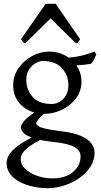

<svg xmlns="http://www.w3.org/2000/svg" viewBox="-20 -738 528 1002"><path d="M228 244.1Q193.8 244.1 156.7 236.8Q119.6 229.5 87.4 213.6Q55.2 197.8 34.9 172.6Q14.6 147.5 14.6 111.8Q14.6 94.7 24.2 75.4Q33.7 56.2 61.5 32.7Q89.4 9.3 145 -20.5Q113.8 -31.7 101.3 -45.9Q88.9 -60.1 88.9 -74.7Q88.9 -83 101.6 -101.3Q114.3 -119.6 159.2 -150.9Q109.9 -164.6 79.3 -201.9Q48.8 -239.3 48.8 -293.9Q48.8 -341.8 76.2 -381.6Q103.5 -421.4 146.5 -445.1Q189.5 -468.8 236.8 -468.8Q294.4 -468.8 338.4 -437Q389.6 -442.4 421.4 -451.7Q453.1 -460.9 473.1 -468.8L482.9 -454.1Q477.1 -440.4 471.7 -429Q466.3 -417.5 455.1 -405.3Q437 -401.9 418.9 -399.9Q400.9 -397.9 378.4 -397Q405.3 -358.4 405.3 -313Q405.3 -263.2 376.7 -225.1Q348.1 -187 304 -165.5Q259.8 -144 211.9 -144H210Q187 -124.5 178 -111.6Q168.9 -98.6 168.9 -95.7Q168.9 -87.9 179 -80.6Q189 -73.2 216.1 -66.7Q243.2 -60.1 293.9 -53.7Q365.2 -45.9 404.1 -28.1Q442.9 -10.3 458.3 12.7Q473.6 35.6 473.6 58.6Q473.6 98.6 451.7 132.6Q429.7 166.5 393.8 191.4Q357.9 216.3 314.5 230.2Q271 244.1 228 244.1ZM251 -195.3Q270 -195.3 290 -206.3Q310.1 -217.3 323.5 -239Q336.9 -260.7 336.9 -293Q336.9 -345.2 303 -382.6Q269 -419.9 203.1 -419.9Q187 -419.9 167 -408.9Q147 -397.9 132.1 -376Q117.2 -354 117.2 -321.8Q117.2 -270 149.7 -232.7Q182.1 -195.3 251 -195.3ZM254.9 192.9Q320.8 192.9 360.6 159.9Q400.4 127 400.4 76.7Q400.4 58.6 388.2 44.2Q376 29.8 344 19Q312 8.3 252.9 2Q234.9 0 219 -2.4Q203.1 -4.9 189.5 -7.8Q143.1 17.1 121.3 35.9Q99.6 54.7 93.8 68.4Q87.9 82 87.9 92.8Q87.9 120.1 111.1 142.8Q134.3 165.5 172.4 179.2Q210.4 192.9 254.9 192.9ZM111.3 -511.2Q103.5 -515.1 99.9 -519.5Q96.2 -523.9 89.4 -533.2L218.3 -718.3H270.5L398.4 -533.2Q392.6 -523.9 389.2 -519.5Q385.7 -515.1 377.4 -511.2L243.7 -642.1Z"/></svg>

Font: David Libre
Style: Regular
Weight: 400
Designer: Ismar David, J. Victor Gaultney, Annie Olsen and Meir Sadan
Foundry: Monotype Imaging Inc. & SIL International
Version: Version 1.100; ttfautohint (v1.8.4.7-5d5b)